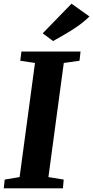

<svg xmlns="http://www.w3.org/2000/svg" viewBox="-28 -1023 506 1043"><path d="M-7.5 0 -2.5 -47.5 78.5 -61 162 -681 82 -693 88.5 -743H409.5L404 -693L318.5 -681L235 -61L318 -47.5L314 0ZM260.5 -800 204 -842 360.5 -1003 458 -933.5Q426.5 -903 390.5 -878.2Q354.5 -853.5 320.8 -834.5Q287 -815.5 260.5 -800Z"/></svg>

Font: Merriweather 24pt ExtraBold
Style: Italic
Weight: 800
Italic angle: -7.8°
Version: Version 2.101